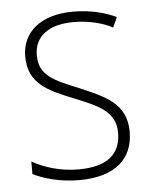

<svg xmlns="http://www.w3.org/2000/svg" viewBox="-45 -577 499 626"><g transform="rotate(-5 204.5 -264.5)"><path d="M367 -133C367 -227 296 -254 215 -289C137 -321 87 -340 87 -407C87 -471 136 -505 216 -505C262 -505 310 -494 343 -476L358 -509C320 -527 272 -539 217 -539C112 -539 49 -487 49 -407C49 -317 113 -290 198 -256C277 -224 329 -201 329 -133C329 -65 287 -25 190 -25C135 -25 82 -40 39 -64V-23C73 -6 126 10 190 10C307 10 367 -44 367 -133Z"/></g></svg>

Font: Noto Sans Malayalam SemiCondensed ExtraLight
Style: Regular
Weight: 200
Width: 4
Designer: Jelle Bosma - Monotype Design Team
Foundry: Monotype Imaging Inc.
Version: Version 2.104